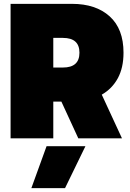

<svg xmlns="http://www.w3.org/2000/svg" viewBox="-20 -719 677 998"><path d="M35 -699H354Q478 -699 550 -634Q622 -569 622 -445Q622 -367 592.5 -312.5Q563 -258 509 -227L614 0H387L299 -191H257V0H35ZM307 -368Q393 -368 393 -445Q393 -522 307 -522H257V-368ZM222 41H424L318 259H143Z"/></svg>

Font: Readiness Black
Style: Regular
Weight: 900
Designer: Katatrad Team
Foundry: CadsonDemak
Version: Version 1.00;April 23, 2019;FontCreator 11.5.0.2425 64-bit; 